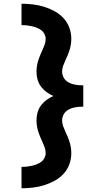

<svg xmlns="http://www.w3.org/2000/svg" viewBox="-20 -853 540 1026"><path d="M95 153V39Q109 39 122.5 37.5Q136 36 149.5 33Q163 30 176 25Q189 20 200 12Q211 4 217.5 -8.5Q224 -21 224 -34Q224 -50 219 -64.5Q214 -79 207.5 -93Q201 -107 195 -121Q189 -135 184.5 -149.5Q180 -164 177.5 -179.5Q175 -195 175 -210Q175 -231 180.5 -251.5Q186 -272 198.5 -289Q211 -306 228 -318.5Q245 -331 265 -340Q245 -349 228 -361.5Q211 -374 198.5 -391Q186 -408 180.5 -428.5Q175 -449 175 -470Q175 -485 177.5 -500.5Q180 -516 184.5 -530.5Q189 -545 195 -559Q201 -573 207.5 -587Q214 -601 219 -615.5Q224 -630 224 -646Q224 -659 217.5 -671.5Q211 -684 200 -692Q189 -700 176 -705Q163 -710 149.5 -713Q136 -716 122.5 -717.5Q109 -719 95 -719V-833Q125 -833 155.5 -829.5Q186 -826 215 -817Q244 -808 271 -793.5Q298 -779 319 -756.5Q340 -734 350.5 -705Q361 -676 361 -646Q361 -616 352.5 -588Q344 -560 331 -534Q324 -519 318 -503Q312 -487 312 -470Q312 -458 316.5 -446Q321 -434 330 -425Q339 -416 350.5 -410.5Q362 -405 374.5 -402Q387 -399 399.5 -398Q412 -397 425 -397V-283Q412 -283 399.5 -282Q387 -281 374.5 -278Q362 -275 350.5 -269.5Q339 -264 330 -255Q321 -246 316.5 -234Q312 -222 312 -210Q312 -193 318 -177Q324 -161 331 -146Q344 -120 352.5 -92Q361 -64 361 -34Q361 -4 350.5 25Q340 54 319 76.5Q298 99 271 113.5Q244 128 215 137Q186 146 155.5 149.5Q125 153 95 153Z"/></svg>

Font: Iosevka Curly Heavy
Style: Regular
Weight: 900
Monospace: yes
Designer: Belleve Invis
Foundry: Belleve Invis
Version: Version 22.1.2; ttfautohint (v1.8.4)